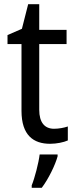

<svg xmlns="http://www.w3.org/2000/svg" viewBox="-20 -679 364 920"><path d="M239 -62C194 -62 168 -92 168 -153V-468H299V-536H168V-659H115L85 -541L16 -511V-468H83V-148C83 -30 141 10 220 10C251 10 285 3 305 -6V-73C288 -67 262 -62 239 -62ZM256 70V61H170C165 103 146 175 132 209V221H180C212 179 245 111 256 70Z"/></svg>

Font: Noto Sans Armenian SemiCondensed
Style: Regular
Weight: 400
Width: 4
Designer: Monotype Design Team
Foundry: Monotype Imaging Inc.
Version: Version 2.008